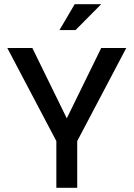

<svg xmlns="http://www.w3.org/2000/svg" viewBox="-20 -900 640 920"><path d="M15 -670 250 -224V0H350V-224L585 -670H465L300 -333L135 -670ZM265 -756H342L465 -880H338Z"/></svg>

Font: LT Wave Mono Medium
Style: Regular
Weight: 500
Designer: Daniel Lyons
Version: Version 2.5 (Glyphs App)